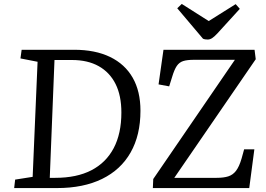

<svg xmlns="http://www.w3.org/2000/svg" viewBox="-20 -956 1351 976"><path d="M52 0 57 -43 146 -57 171 -642 84 -659 90 -703H357Q464 -703 539.5 -666.5Q615 -630 654.5 -561Q694 -492 694 -393Q694 -269 644 -181Q594 -93 499 -46.5Q404 0 270 0ZM233 -52H261Q370 -52 444.5 -90.5Q519 -129 558 -203Q597 -277 597 -384Q597 -470 567.5 -529Q538 -588 482 -619.5Q426 -651 346 -651H257ZM1280 -655 866 -52H1081Q1117 -52 1140.5 -59.5Q1164 -67 1180 -88Q1196 -109 1208 -150L1221 -197H1273L1247 0H757L759 -46L1174 -652H966Q931 -652 911 -645.5Q891 -639 878.5 -620.5Q866 -602 855 -565L840 -517L786 -527L811 -703H1274ZM881 -914 904 -936 1041 -849 1178 -935 1199 -911 1084 -785Q1069 -769 1058 -762Q1047 -755 1036 -755Q1027 -755 1022 -756Q1017 -757 1012 -759Z"/></svg>

Font: Literata 18pt
Style: Italic
Weight: 400
Italic angle: -2°
Designer: Latin by Veronika Burian and Jose Scaglione. Greek by Irene Vlachou. Cyrillic by Vera Evstafieva
Foundry: TypeTogether
Version: Version 3.103;gftools[0.9.29]